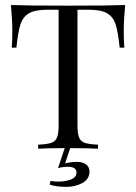

<svg xmlns="http://www.w3.org/2000/svg" viewBox="-20 -591 541 763"><path d="M471.8 -467.7Q471.8 -427.4 474.2 -401.6H455.6Q449.2 -463.7 439.5 -494Q429.8 -524.2 405.6 -538.3Q381.5 -552.4 331.5 -552.4H287.9V-93.5Q287.9 -59.7 294.4 -44.4Q300.8 -29 316.9 -23.4Q333.1 -17.7 369.4 -16.1V0Q329.8 -2.4 258.9 -2.4L238.7 58.1Q262.9 52.4 286.3 52.4Q308.9 52.4 322.2 62.5Q335.5 72.6 335.5 90.3Q335.5 121 307.3 136.3Q279 151.6 244.4 151.6Q204 151.6 177.4 142.7L180.6 128.2Q197.6 130.6 211.3 130.6Q240.3 130.6 262.1 122.2Q283.9 113.7 283.9 94.4Q283.9 71.8 250 71.8Q227.4 71.8 210.5 77.4L237.1 -2.4Q166.9 -2.4 131.5 0V-16.1Q167.7 -17.7 183.9 -23.4Q200 -29 206.5 -44.4Q212.9 -59.7 212.9 -93.5V-552.4H169.4Q119.4 -552.4 95.2 -538.3Q71 -524.2 61.3 -494Q51.6 -463.7 45.2 -401.6H26.6Q29 -427.4 29 -467.7Q29 -513.7 23.4 -571Q90.3 -568.5 250.8 -568.5Q410.5 -568.5 477.4 -571Q471.8 -513.7 471.8 -467.7Z"/></svg>

Font: Playfair Display
Style: Regular
Weight: 400
Designer: Claus Eggers Sørensen
Foundry: Claus Eggers Sørensen
Version: Version 1.005; ttfautohint (v1.2) -l 10 -r 42 -G 200 -x 21 -